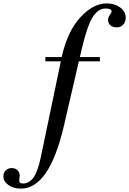

<svg xmlns="http://www.w3.org/2000/svg" viewBox="-205 -786 760 1130"><path d="M62 -425V-450H158Q191 -599 266.5 -682.5Q342 -766 424 -766Q469 -766 502 -742Q535 -718 535 -681Q535 -658 520.5 -641.5Q506 -625 481 -625Q458 -625 444.5 -637.5Q431 -650 431 -669Q431 -684 441.5 -698.5Q452 -713 452 -718Q452 -736 417 -736Q372 -736 340 -684.5Q308 -633 277 -501L265 -450H383V-425H259L171 -45Q85 324 -82 324Q-126 324 -155.5 303Q-185 282 -185 251Q-185 230 -171 216.5Q-157 203 -136 203Q-115 203 -102 216Q-89 229 -89 247Q-89 252 -90.5 262Q-92 272 -92 276Q-92 294 -68 294Q-34 294 -8.5 259.5Q17 225 35 140L153 -425Z"/></svg>

Font: Libre Bodoni
Style: Italic
Weight: 400
Italic angle: -13°
Designer: Pablo Impallari, Rodrigo Fuenzalida
Foundry: Pablo Impallari, Rodrigo Fuenzalida
Version: Version 1.001